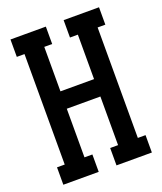

<svg xmlns="http://www.w3.org/2000/svg" viewBox="-136 -824 772 913"><g transform="rotate(-20 250.0 -367.5)"><path d="M26 0V-88H65V-647H26V-735H205V-647H165V-422H335V-647H295V-735H474V-647H435V-88H474V0H295V-88H335V-334H165V-88H205V0Z"/></g></svg>

Font: Iosevka Slab Semibold
Style: Regular
Weight: 600
Monospace: yes
Designer: Belleve Invis
Foundry: Belleve Invis
Version: Version 11.1.1; ttfautohint (v1.8.3)